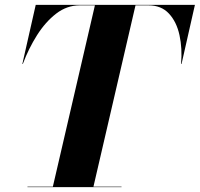

<svg xmlns="http://www.w3.org/2000/svg" viewBox="-20 -770 822 790"><path d="M93 -2H197.5L370.5 -748H308Q255.5 -748 211.2 -714Q167 -680 132.2 -625Q97.5 -570 74 -507H72L127 -750H782L727 -507H725Q730.5 -570.5 718.5 -625.5Q706.5 -680.5 675 -714.2Q643.5 -748 591 -748H537.5L364.5 -2H480V0H93Z"/></svg>

Font: Bodoni* 96
Style: Bold Italic
Weight: 700
Italic angle: -13°
Version: Version 2.2